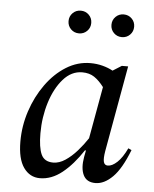

<svg xmlns="http://www.w3.org/2000/svg" viewBox="-50 -705 607 758"><g transform="rotate(5 253.5 -326.5)"><path d="M136 10Q96 10 71.5 -24.5Q47 -59 47 -128Q47 -190 66.5 -249Q86 -308 120.5 -356Q155 -404 200 -432Q245 -460 296 -460Q321 -460 344 -454Q367 -448 385 -438L420 -460H445L384 -119Q379 -89 382.5 -76Q386 -63 399 -63Q416 -63 436 -81.5Q456 -100 474 -138L487 -132Q458 -57 424.5 -23.5Q391 10 356 10Q321 10 308 -17Q295 -44 303 -89L308 -115H304Q266 -57 224 -23.5Q182 10 136 10ZM123 -167Q123 -111 135.5 -83.5Q148 -56 183 -56Q207 -56 231 -72Q255 -88 277 -113Q299 -138 316 -164L353 -370Q334 -395 314.5 -408Q295 -421 267 -421Q224 -421 191.5 -384Q159 -347 141 -289Q123 -231 123 -167ZM240 -573Q221 -573 208 -586Q195 -599 195 -618Q195 -637 208 -650Q221 -663 240 -663Q259 -663 272 -650Q285 -637 285 -618Q285 -599 272 -586Q259 -573 240 -573ZM410 -573Q391 -573 378 -586Q365 -599 365 -618Q365 -637 378 -650Q391 -663 410 -663Q429 -663 442 -650Q455 -637 455 -618Q455 -599 442 -586Q429 -573 410 -573Z"/></g></svg>

Font: Spectral
Style: Italic
Weight: 400
Italic angle: -10°
Designer: Jean-Baptiste Levee
Foundry: Production Type
Version: Version 2.001